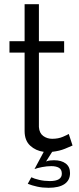

<svg xmlns="http://www.w3.org/2000/svg" viewBox="-20 -717 375 913"><path d="M129 126Q143 133 167 138.5Q191 144 217 144Q274 144 274 109Q274 89 260.5 81Q247 73 224 73Q203 73 180 77.5Q157 82 144 87L188 5Q150 0 123.5 -24.5Q97 -49 97 -94V-467H25V-521H97V-697H165V-521H285V-467H165V-113Q167 -84 185.5 -70.5Q204 -57 228 -57Q257 -57 279 -66.5Q301 -76 307 -80L325 -25Q314 -20 288.5 -9.5Q263 1 228 5L199 51Q208 47 218.5 46Q229 45 237 45Q272 45 292.5 60.5Q313 76 313 106Q313 140 287 158Q261 176 211 176Q182 176 157 170.5Q132 165 112 157Z"/></svg>

Font: PTCRaleway
Style: Regular
Weight: 400
Designer: Matt McInerney, Pablo Impallari, Rodrigo Fuenzalida
Foundry: Matt McInerney, Pablo Impallari, Rodrigo Fuenzalida
Version: Version 3.000g; ttfautohint (v1.5) -l 8 -r 28 -G 28 -x 14 -D